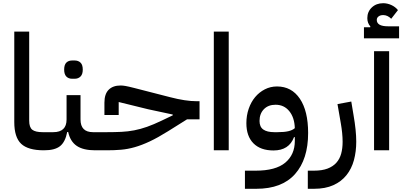

<svg xmlns="http://www.w3.org/2000/svg" viewBox="-20 -937 2518 1197"><path d="M253 0Q155 0 112 -40.5Q69 -81 69 -176V-740H162V-185Q162 -143 181.5 -128Q201 -113 246 -113H279V-24L254 0Z M255 -89 279 -113H312Q395 -113 395 -192V-344H482V-192Q482 -113 560 -113H598V-24L573 0Q499 0 458.5 -27.5Q418 -55 405 -114H399Q387 -52 354.5 -26Q322 0 255 0ZM430 -446Q407 -446 393.5 -460Q380 -474 380 -503Q380 -533 393.5 -546.5Q407 -560 430 -560H445Q468 -560 482 -546.5Q496 -533 496 -503Q496 -474 482 -460Q468 -446 445 -446Z M574 -89 598 -113H647Q696 -113 737 -115Q778 -117 817 -124.5Q856 -132 897 -146.5Q938 -161 988 -185L1057 -218V-223L903 -256L720 -301V-220H631V-297Q631 -351 657.5 -377.5Q684 -404 732 -404Q745 -404 762.5 -401Q780 -398 819 -388L1041 -331Q1137 -306 1206 -306H1224V-193H1146L1028 -119Q964 -79 914 -55.5Q864 -32 820 -19.5Q776 -7 734.5 -3.5Q693 0 647 0H574Z M1313 -740H1406V0H1313Z M1507 127H1574Q1699 127 1758.5 77Q1818 27 1818 -58V-82H1813Q1782 1 1685 1Q1604 1 1560 -43.5Q1516 -88 1516 -169Q1516 -217 1530.5 -259Q1545 -301 1570.5 -331.5Q1596 -362 1631 -380Q1666 -398 1707 -398Q1798 -398 1849.5 -321.5Q1901 -245 1901 -108Q1901 56 1819.5 148Q1738 240 1578 240H1507ZM1710 -113Q1752 -113 1777.5 -119Q1803 -125 1818 -138Q1816 -204 1783.5 -244Q1751 -284 1698 -284Q1652 -284 1625 -256Q1598 -228 1598 -183Q1598 -146 1621.5 -129.5Q1645 -113 1690 -113Z M1899 127H1937Q1988 127 2022 114Q2056 101 2077 77.5Q2098 54 2107 21Q2116 -12 2116 -53Q2116 -80 2113 -109Q2110 -138 2105 -167L2084 -288L2170 -304L2184 -220Q2201 -123 2201 -54Q2201 8 2186.5 61.5Q2172 115 2140 155Q2108 195 2058 217.5Q2008 240 1938 240H1899Z M2312 -618H2406V0H2312ZM2249 -767H2288L2289 -772Q2270 -793 2270 -824Q2270 -864 2298 -890.5Q2326 -917 2369 -917Q2395 -917 2420 -905.5Q2445 -894 2461 -874L2419 -820Q2396 -843 2369 -843Q2351 -843 2340 -834.5Q2329 -826 2329 -813Q2329 -773 2399 -773H2468V-698H2249Z"/></svg>

Font: IBM Plex Arabic Medium
Style: Regular
Weight: 500
Designer: Mike Abbink, Paul van der Laan, Pieter van Rosmalen, Wael Morcos, Khajak Apelian
Foundry: Bold Monday
Version: Version 1.0